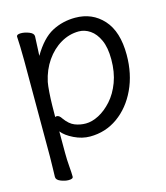

<svg xmlns="http://www.w3.org/2000/svg" viewBox="-101 -564 702 814"><g transform="rotate(-15 250.0 -157.0)"><path d="M49 -368Q49 -399 48 -427Q47 -455 46 -472Q46 -482 65 -482Q82 -482 101 -474.5Q120 -467 120 -454Q120 -448 119 -432Q118 -416 117.5 -398.5Q117 -381 116 -369Q156 -437 202.5 -461.5Q249 -486 304 -486Q379 -486 427 -433Q475 -380 475 -278Q475 -194 443.5 -127Q412 -60 358 -21.5Q304 17 236 17Q201 17 166 0Q131 -17 115 -38V56Q115 87 117.5 116Q120 145 120 162Q120 172 100 172Q84 172 65.5 164.5Q47 157 47 144Q47 132 48 106.5Q49 81 49 55ZM114 -101Q118 -103 121 -103Q132 -103 142 -87Q162 -59 185 -50Q208 -41 233 -41Q260 -41 290 -56.5Q320 -72 347 -102Q374 -132 390.5 -176Q407 -220 407 -276Q407 -328 392 -361Q377 -394 353.5 -410Q330 -426 304 -426Q262 -426 224.5 -404Q187 -382 160 -343Q133 -304 122 -253Q119 -237 117 -209Q115 -181 114.5 -152Q114 -123 114 -101Z"/></g></svg>

Font: Moon Stars Kai HW
Style: Regular
Weight: 400
Designer: GuiWonder
Version: Version 1.101